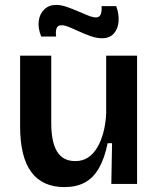

<svg xmlns="http://www.w3.org/2000/svg" viewBox="-20 -750 649 783"><path d="M243 13Q153 13 107.5 -48.5Q62 -110 62 -235V-523H189V-249Q189 -170 213 -131.5Q237 -93 287 -93Q316 -93 338 -107Q360 -121 376 -147.5Q392 -174 401.5 -209.5Q411 -245 413 -287V-523H539V-216V0H434L437 -166H419Q406 -103 383 -63.5Q360 -24 325.5 -5.5Q291 13 243 13ZM396 -594Q375 -594 351.5 -602Q328 -610 305.5 -620.5Q283 -631 263.5 -639Q244 -647 231 -647Q215 -647 210.5 -634Q206 -621 209 -601H148Q134 -636 138 -665Q142 -694 161 -712Q180 -730 209 -730Q229 -730 252 -722Q275 -714 298 -704Q321 -694 340 -686.5Q359 -679 371 -679Q387 -679 391.5 -693.5Q396 -708 394 -725H454Q466 -692 463.5 -662Q461 -632 444 -613Q427 -594 396 -594Z"/></svg>

Font: Bricolage Grotesque 16pt SemiBold
Style: Regular
Weight: 600
Version: Version 1.001;gftools[0.9.33.dev8+g029e19f]